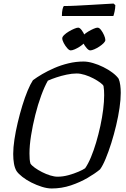

<svg xmlns="http://www.w3.org/2000/svg" viewBox="-20 -1069 714 1089"><path d="M273.1 0Q247.8 0 217.5 -9.5Q187.2 -19 158.2 -33.6Q129.2 -48.2 106.7 -65.9Q84.2 -83.5 73.7 -99.1Q63.7 -116 59.3 -140.7Q54.9 -165.4 54.9 -195.9Q54.9 -231.9 61.8 -277.8Q68.7 -323.7 80.5 -373.3Q92.2 -423 106.6 -470Q121 -517 136.6 -554.5Q152.2 -591.9 166.7 -614Q188.7 -630.6 219.8 -648.8Q250.9 -666.9 288.3 -683.2Q325.7 -699.5 367.9 -709.7Q410.1 -720 454 -720Q477.8 -720 507.6 -711.4Q537.4 -702.8 566.1 -688.5Q594.9 -674.3 618.1 -656.8Q641.2 -639.3 652.8 -622.5Q659.3 -607.3 662.1 -586Q664.9 -564.8 664.9 -542.1Q664.9 -505.1 658 -457.3Q651.1 -409.4 638.8 -357.8Q626.5 -306.1 611.2 -257.4Q595.8 -208.7 579.5 -169.4Q563.3 -130.1 547.6 -108.5Q520.6 -85.7 477.4 -60.4Q434.2 -35.1 382 -17.5Q329.7 0 273.1 0ZM306.6 -66.8Q336.7 -66.8 368.2 -75.4Q399.7 -84 425.6 -95.3Q451.4 -106.5 462.9 -114.7Q480.1 -139.5 495.8 -177.2Q511.5 -214.9 525.2 -260.8Q538.8 -306.7 549.2 -354.6Q559.5 -402.5 565.2 -447.7Q570.8 -492.9 570.8 -529.1Q570.8 -542.9 570 -556.6Q569.2 -570.3 567.2 -581Q564.5 -588.5 548.6 -600.3Q532.6 -612.2 509.9 -624.2Q487.2 -636.2 461.7 -644.2Q436.2 -652.2 415.2 -652.2Q388.1 -652.2 357.9 -645.7Q327.7 -639.3 300.1 -630.1Q272.5 -620.9 251.5 -611.5Q232.5 -578.4 213.6 -527Q194.7 -475.6 180 -416.5Q165.2 -357.4 156.2 -300.5Q147.2 -243.7 147.2 -198.5Q147.2 -180.5 148.3 -166.5Q149.5 -152.4 152.7 -141.2Q159.9 -130.2 177.6 -117.5Q195.4 -104.7 218.3 -93Q241.3 -81.3 264.7 -74Q288.2 -66.8 306.6 -66.8ZM491.7 -783.2Q483.1 -783.2 472 -795.7Q460.9 -808.2 452.2 -824.6Q443.5 -840.9 443.5 -851.5Q443.5 -860.2 454.6 -870.8Q465.7 -881.4 481.1 -890.5Q496.6 -899.7 511 -905.9Q525.5 -912.2 533.2 -912.2Q542.9 -912.2 552.9 -899.1Q562.9 -886.1 570.2 -869.4Q577.5 -852.7 577.5 -842Q577.5 -834.2 567.3 -824Q557.2 -813.8 543.1 -804.7Q529.1 -795.5 514.7 -789.3Q500.3 -783.2 491.7 -783.2ZM381.1 -783.2Q372.5 -783.2 361.5 -795.7Q350.4 -808.2 341.7 -824.6Q333.1 -841 333.1 -851.6Q333.1 -860.2 344.2 -870.8Q355.2 -881.4 370.6 -890.5Q386 -899.7 400.9 -905.9Q415.8 -912.2 423.5 -912.2Q432.2 -912.2 442.4 -899.1Q452.5 -886.1 459.7 -869.7Q466.9 -853.2 466.9 -841.9Q466.9 -834.2 456.8 -824Q446.8 -813.8 432.6 -804.7Q418.5 -795.5 404.1 -789.3Q389.7 -783.2 381.1 -783.2ZM331.1 -978.4Q331.1 -1001.8 334.6 -1016.3Q338.1 -1030.8 342.1 -1034.8Q371.9 -1034.8 412.4 -1036.8Q452.9 -1038.8 495 -1041.3Q537 -1043.8 571.5 -1045.8Q606.1 -1047.8 624.1 -1048.8L634.1 -1039.8Q633.9 -1021.5 629.9 -1003.7Q626 -985.9 623.1 -978.4Z"/></svg>

Font: Texturina Medium
Style: Italic
Weight: 500
Italic angle: -11°
Designer: Guillermo Torres Carreño
Foundry: Omnibus-Type
Version: Version 1.002